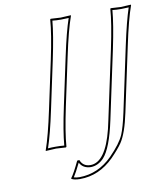

<svg xmlns="http://www.w3.org/2000/svg" viewBox="-89 -721 825 966"><g transform="rotate(-10 323.0 -238.0)"><path d="M200.7 -444.8Q228 -574.2 232.9 -645L235.8 -647.9Q237.8 -647.9 286.1 -645Q286.1 -645 338.9 -647.9V-645Q314.5 -577.6 286.6 -444.8L234.4 -200.2Q207 -70.8 202.1 0L199.2 2.9Q197.3 2.9 148.9 0Q148.9 0 96.2 2.9V0Q120.6 -68.8 148.4 -200.2ZM433.1 -95.2 507.8 -444.8Q535.2 -574.2 540 -645L542.5 -647.9Q544.4 -647.9 593.3 -645Q593.3 -645 645.5 -647.9L646 -645Q621.6 -577.6 593.8 -444.8L523.9 -117.2Q502.4 -15.1 472.2 29.8Q453.6 57.1 415.5 96.2Q339.4 171.9 241.2 171.9Q210.9 171.4 198.2 163.1V160.2Q215.3 137.7 243.2 78.1L254.4 77.1Q267.6 111.3 305.2 111.8Q382.8 111.8 423.3 -51.3Q427.7 -70.8 433.1 -95.2ZM210.4 -442.9 158.2 -197.8Q132.3 -75.2 109.4 -8.3Q127.9 -9.8 148.9 -9.8Q174.3 -9.8 192.4 -7.8Q198.2 -78.6 224.6 -202.1L276.9 -447.3Q303.2 -570.8 325.7 -636.2Q307.1 -634.8 286.1 -634.8Q260.7 -634.8 242.7 -637.2Q236.3 -565.9 210.4 -442.9ZM442.9 -92.8Q413.6 44.9 372.6 90.3Q342.8 121.6 305.2 122.1Q265.6 121.1 249 89.4Q226.6 135.7 211.9 158.2Q225.6 162.1 241.2 162.1Q336.4 161.1 408.7 88.9Q465.8 30.8 483.9 -11.7Q498.5 -46.9 514.2 -119.1L584 -447.3Q610.4 -570.8 632.3 -636.2Q613.8 -634.8 593.3 -634.8Q567.9 -634.8 549.3 -637.2Q543.5 -566.4 517.6 -442.9Z"/></g></svg>

Font: Linux Biolinum Outline O
Style: Italic
Weight: 400
Italic angle: -12°
Designer: Philipp H. Poll
Foundry: Philipp H. Poll
Version: Version 0.6.2